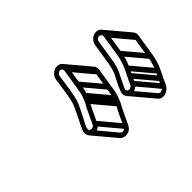

<svg xmlns="http://www.w3.org/2000/svg" viewBox="-67 -789 566 566"><g transform="rotate(-45 216.0 -505.5)"><path d="M356.7 -614 346 -546C343.6 -530.8 337.6 -512.9 332.2 -501.3L322 -480.5C317.3 -470.8 314.7 -466.2 311.2 -457.7C308.4 -451 297 -447.2 292.6 -452.5C289.2 -456.4 290.3 -459.7 294.2 -467.6C298.3 -476.1 307.7 -496 313.2 -506.4C318.5 -516.2 322.9 -533 325 -546L335.7 -614C336.6 -619.6 342.2 -624.5 347.4 -624.5C352.7 -624.5 357.6 -619.3 356.7 -614ZM349.8 -639.5C335.6 -639.5 322.9 -627.4 320.7 -614L310 -546C308.2 -534.8 304.4 -521.3 299.8 -511.2C296 -503 284.8 -483.8 280.4 -471.7C278.6 -466.7 272.8 -456.5 277.4 -446.6C284 -432 304.8 -431.9 317.8 -443.8C327.5 -452.8 328 -461.3 335.4 -475.5L345.8 -496.7C352.4 -510.2 358.2 -528.8 361 -546L371.7 -614C374 -627.9 363.6 -639.5 349.8 -639.5ZM197.4 -649.5C183.7 -649.5 169.5 -638 167.3 -624C163.4 -599.1 160.7 -574.5 155.7 -550.4C152.3 -534.3 146.8 -525.1 139.5 -509.3L130.8 -491.6C125.5 -482.1 121.2 -473 117.1 -462.9C103.9 -433.3 149 -416.7 163.2 -448.8C173.2 -469.1 183.6 -493.5 194.2 -511.6L200.9 -528.2C205.6 -539.7 207.8 -557.3 209.6 -569L218.3 -624C220.5 -637.7 211.3 -649.5 197.4 -649.5ZM203.3 -624 194.6 -569C192.7 -557.2 190.1 -539.6 186.9 -531.8L180.7 -516.4C168.9 -496.1 159.2 -473.3 149.6 -453.2C146 -445.7 135.8 -444.4 131.2 -449.8C125.4 -456.7 140.2 -479.2 144.1 -486.4L153.1 -504.7C160.5 -519.8 166.6 -530.9 170.5 -549.6C175.8 -574.7 178.5 -599.6 182.3 -624C183.1 -629 189.4 -634.5 195 -634.5C200.4 -634.5 204.2 -629.3 203.3 -624ZM150.3 -445.7 209.8 -375 222.1 -385.6 162.6 -456.3ZM181.3 -508.7 240.8 -438 253.1 -448.6 193.5 -519.3ZM187.8 -524.7 247.3 -454 259.6 -464.6 200.1 -535.3ZM196 -563.7 255.5 -493 267.8 -503.6 208.3 -574.3ZM204.7 -618.7 264.2 -548 276.5 -558.6 217 -629.3ZM312.1 -450.7 371.6 -380 383.9 -390.6 324.4 -461.3ZM322.6 -472.7 382.1 -402 394.4 -412.6 334.8 -483.3ZM332.9 -493.7 392.4 -423 404.7 -433.6 345.2 -504.3ZM347.3 -540.7 406.8 -470 419.1 -480.6 359.6 -551.3ZM358.1 -608.7 417.6 -538 429.9 -548.6 370.4 -619.3ZM354.6 -621 414.2 -550.3C415.9 -548.2 416.6 -545.6 416.2 -543.3L405.5 -475.3C403.1 -460.1 397.1 -442.2 391.7 -430.5L381.5 -409.8C376.8 -400.1 374.1 -395.5 370.7 -387C368 -380.2 356.5 -376.6 352.1 -381.8L292.6 -452.5L280.3 -441.9L339.8 -371.2C349.3 -359.9 366.9 -363.5 377.3 -373.1C387 -382.1 387.5 -390.6 394.9 -404.8L405.3 -426C412 -439.5 417.7 -458 420.5 -475.3L431.2 -543.3C432.4 -550.2 430.2 -556.5 426.4 -560.9L366.9 -631.6ZM201.3 -631.5 260.8 -560.8C262.5 -558.8 263.3 -556 262.9 -553.3L254.1 -498.3C252.3 -486.5 249.6 -468.9 246.5 -461.1L240.2 -445.7C228.4 -425.4 218.7 -402.6 209.1 -382.5C205.5 -375 195.3 -373.7 190.7 -379.1L131.2 -449.8L118.9 -439.2L178.4 -368.5C188.1 -357 213.5 -357.2 222.8 -378.1C232.7 -398.4 243.1 -422.8 253.7 -440.9L260.4 -457.5C265.1 -469 267.3 -486.6 269.1 -498.3L277.8 -553.3C279 -560.3 277.1 -566.8 273.1 -571.5L213.6 -642.2Z"/></g></svg>

Font: CiSf OpenHand
Style: GlsObl
Weight: 400
Foundry: Cannot Into Space Fonts
Version: Version 0.7892